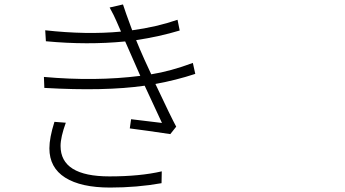

<svg xmlns="http://www.w3.org/2000/svg" viewBox="-20 -803 1540 856"><path d="M222.7 -259.8 273.4 -255.9Q250 -191.4 250 -152.3Q250 -16.6 467.8 -16.6Q604.5 -16.6 701.2 -39.1L700.2 13.7Q590.8 33.2 470.7 33.2Q340.8 33.2 270.5 -11.2Q200.2 -55.7 200.2 -141.6Q200.2 -188.5 222.7 -259.8ZM605.5 -464.8Q589.8 -502 566.9 -552.7Q543.9 -603.5 538.1 -618.2Q369.1 -601.6 184.6 -619.1L181.6 -668Q366.2 -647.5 519.5 -662.1Q514.6 -671.9 499 -709Q489.3 -732.4 468.8 -769.5L528.3 -783.2Q537.1 -754.9 569.3 -668Q677.7 -682.6 771.5 -714.8L781.2 -667Q690.4 -639.6 586.9 -624L603.5 -584Q619.1 -546.9 654.3 -471.7Q740.2 -485.4 839.8 -522.5L850.6 -473.6Q764.6 -445.3 672.9 -428.7Q744.1 -277.3 765.6 -238.3L739.3 -205.1Q627.9 -221.7 558.6 -230.5L564.5 -271.5Q597.7 -267.6 702.1 -254.9Q680.7 -300.8 625 -420.9Q447.3 -395.5 177.7 -411.1L175.8 -460Q405.3 -439.5 605.5 -464.8Z"/></svg>

Font: Bpmf Zihi Sans Light
Style: Light
Weight: 300
Foundry: But Ko
Version: Version 1.320